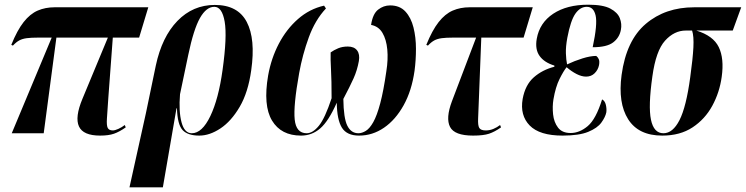

<svg xmlns="http://www.w3.org/2000/svg" viewBox="-20 -567 3174 817"><path d="M30 0 200 -407H143Q112 -407 93.5 -404.5Q75 -402 62 -395Q49 -388 35 -373L28 -376Q53 -438 80.5 -473Q108 -508 140.5 -522Q173 -536 212 -536H611L572 -407H460L441 -151Q437 -93 435 -63Q433 -33 438.5 -22.5Q444 -12 460 -12Q469 -12 483.5 -18.5Q498 -25 511 -35L515 -25Q488 -6 465 2Q442 10 406 10Q334 10 316 -29Q298 -68 331 -147L439 -407H220L166 0Z M531 230 601 -86 643 -288Q669 -410 735 -478Q801 -546 894 -546Q992 -546 1030 -473.5Q1068 -401 1049 -268Q1036 -174 1000 -112.5Q964 -51 918 -20.5Q872 10 828 10Q779 10 757 -13.5Q735 -37 733 -106H731L673 230ZM796 0Q840 0 875 -73Q910 -146 927 -269Q947 -412 936 -475Q925 -538 892 -538Q858 -538 831 -490.5Q804 -443 781 -333L746 -166Q740 -93 752.5 -46.5Q765 0 796 0Z M1261 10Q1176 10 1137.5 -54Q1099 -118 1121 -246Q1134 -319 1166.5 -381Q1199 -443 1248 -486Q1297 -529 1359 -543L1367 -531Q1321 -482 1294 -408Q1267 -334 1253 -256Q1228 -117 1234 -58.5Q1240 0 1285 0Q1311 0 1337 -32Q1363 -64 1391 -149Q1391 -226 1388.5 -270.5Q1386 -315 1387 -344Q1401 -354 1419 -361.5Q1437 -369 1460 -369Q1487 -369 1499.5 -352.5Q1512 -336 1507 -307Q1500 -268 1484.5 -233.5Q1469 -199 1441 -146Q1442 -64 1458 -32Q1474 0 1505 0Q1520 0 1536.5 -10Q1553 -20 1568.5 -47.5Q1584 -75 1598 -127.5Q1612 -180 1624 -264Q1632 -314 1628 -356.5Q1624 -399 1607.5 -427Q1591 -455 1559 -461Q1566 -508 1589 -526Q1612 -544 1640 -544Q1681 -544 1705 -518Q1729 -492 1739.5 -450Q1750 -408 1750 -359.5Q1750 -311 1744 -266Q1732 -181 1697.5 -119Q1663 -57 1614 -23.5Q1565 10 1508 10Q1456 10 1435 -23.5Q1414 -57 1413 -130Q1378 -51 1342.5 -20.5Q1307 10 1261 10Z M1993 10Q1914 10 1895 -27Q1876 -64 1903 -136L2006 -407H1909Q1878 -407 1859.5 -404.5Q1841 -402 1828 -395Q1815 -388 1801 -373L1794 -376Q1819 -438 1846.5 -473Q1874 -508 1906.5 -522Q1939 -536 1978 -536H2247L2208 -407H2028L2018 -151Q2016 -93 2014.5 -63Q2013 -33 2019.5 -22.5Q2026 -12 2047 -12Q2064 -12 2079.5 -18.5Q2095 -25 2108 -35L2112 -25Q2085 -6 2061 2Q2037 10 1993 10Z M2374 10Q2276 10 2234 -33Q2192 -76 2204 -146Q2215 -206 2251.5 -238Q2288 -270 2339 -283V-288Q2296 -301 2276 -329Q2256 -357 2264 -402Q2276 -470 2334 -508.5Q2392 -547 2483 -547Q2546 -547 2577 -530.5Q2608 -514 2617.5 -489.5Q2627 -465 2622 -440Q2616 -407 2589 -386.5Q2562 -366 2502 -366Q2523 -464 2514.5 -501Q2506 -538 2477 -538Q2449 -538 2428.5 -509Q2408 -480 2394 -406Q2387 -368 2388 -340Q2389 -312 2393 -293Q2425 -308 2458.5 -318.5Q2492 -329 2517 -329Q2523 -325 2527.5 -316Q2532 -307 2529 -290Q2525 -270 2510.5 -255.5Q2496 -241 2474 -241Q2455 -241 2433.5 -252Q2412 -263 2391 -281Q2378 -265 2361 -231Q2344 -197 2335 -144Q2330 -114 2333.5 -80.5Q2337 -47 2354.5 -24Q2372 -1 2408 -1Q2446 -1 2481 -30.5Q2516 -60 2542 -144Q2554 -138 2558 -121Q2562 -104 2560 -89Q2556 -69 2539 -45.5Q2522 -22 2483 -6Q2444 10 2374 10Z M2798 10Q2697 10 2653 -59.5Q2609 -129 2625 -248Q2645 -395 2728 -465.5Q2811 -536 2934 -536H3134L3098 -437H2943Q3015 -415 3038.5 -366.5Q3062 -318 3051 -240Q3042 -174 3011 -117Q2980 -60 2927 -25Q2874 10 2798 10ZM2803 0Q2843 0 2871.5 -56Q2900 -112 2917 -238Q2928 -317 2930.5 -365Q2933 -413 2925 -437H2898Q2849 -437 2810 -394Q2771 -351 2756 -242Q2738 -115 2750 -57.5Q2762 0 2803 0Z"/></svg>

Font: Noto Serif Display ExtraCondensed
Style: Bold Italic
Weight: 700
Width: 2
Italic angle: -12°
Designer: Monotype Design Team
Foundry: Monotype Imaging Inc.
Version: Version 2.009